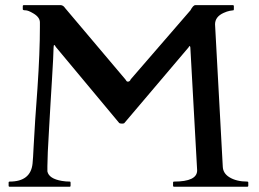

<svg xmlns="http://www.w3.org/2000/svg" viewBox="-20 -708 982 728"><path d="M244.6 -19.5Q247.6 -19.5 247.6 -15.6V-3.9Q247.6 0 244.6 0H16.6Q12.7 0 12.7 -3.9V-15.6Q12.7 -19.5 16.6 -19.5Q96.7 -19.5 103.5 -88.4Q105.5 -108.4 107.4 -150.6Q109.4 -192.9 113.5 -253.7Q117.7 -314.5 122.1 -374Q131.3 -509.8 131.3 -605V-623Q131.3 -642.6 106.4 -657.2Q86.9 -668.9 76.7 -668.9Q66.4 -668.9 66.4 -672.9V-684.6Q66.4 -688.5 70.3 -688.5H211.4Q220.7 -687 226.6 -677.7L455.6 -406.7Q458 -403.3 459.5 -400.9Q460.9 -398.4 465.3 -398.4Q472.7 -398.9 475.6 -407.2L702.1 -668.9Q712.4 -688.5 720.7 -688.5H862.8Q866.7 -688.5 866.7 -684.6V-672.9Q866.7 -668.9 864.3 -668.9Q861.8 -668.9 851.3 -667Q840.8 -665 828.1 -659.2Q795.4 -644.5 795.4 -615.7L824.7 -76.2Q825.7 -50.8 849.6 -36.1Q876.5 -19.5 917.5 -19.5Q921.4 -19.5 921.4 -15.6V-3.9Q921.4 0 917.5 0H640.1Q636.2 0 636.2 -3.9V-15.6Q636.2 -19.5 640.1 -19.5Q727.5 -19.5 727.5 -62L701.7 -528.3Q701.2 -533.2 699 -533.2Q696.8 -533.2 695.3 -528.8L452.6 -242.7Q450.7 -239.3 444.3 -239.3Q432.1 -239.3 430.7 -243.2L191.4 -530.3Q188.5 -537.1 185.8 -537.1Q183.1 -537.1 183.1 -526.6Q183.1 -516.1 181.4 -482.4Q179.7 -448.7 177 -405.3Q174.3 -361.8 171.4 -313Q168.5 -264.2 166 -218.8Q159.7 -115.7 159.7 -78.1V-58.1Q165.5 -30.3 214.8 -22Q229 -19.5 244.6 -19.5Z"/></svg>

Font: Cardo-Italic
Style: Italic
Weight: 400
Italic angle: -12°
Designer: David J. Perry
Foundry: David J. Perry
Version: Version 0.991